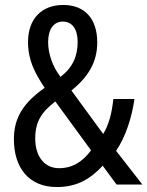

<svg xmlns="http://www.w3.org/2000/svg" viewBox="-20 -744 594 774"><path d="M235 -724C148 -724 93 -668 93 -575C93 -502 119 -452 160 -390C78 -332 36 -273 36 -183C36 -68 96 10 209 10C290 10 344 -22 394 -76L450 0H554L448 -136C487 -193 512 -273 522 -345H437C431 -289 419 -241 396 -204L268 -379C334 -433 372 -491 372 -573C372 -669 321 -724 235 -724ZM233 -657C271 -657 293 -627 293 -575C293 -518 274 -473 224 -434C192 -475 174 -528 174 -574C174 -627 197 -657 233 -657ZM203 -335 347 -138C313 -92 272 -66 218 -66C160 -66 122 -112 122 -186C122 -253 147 -292 203 -335Z"/></svg>

Font: Noto Sans Sinhala UI Condensed
Style: Regular
Weight: 400
Width: 3
Designer: Jelle Bosma - Monotype Design Team
Foundry: Monotype Imaging Inc.
Version: Version 2.006